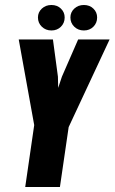

<svg xmlns="http://www.w3.org/2000/svg" viewBox="-20 -749 459 769"><path d="M81 0 117 -248 55 -591H192L212 -442L213 -397L228 -442L293 -591H419L255 -240L220 0ZM186 -627Q163 -627 147.5 -642Q132 -657 132 -679Q132 -700 147.5 -714.5Q163 -729 186 -729Q209 -729 224 -714.5Q239 -700 239 -679Q239 -657 224 -642Q209 -627 186 -627ZM316 -627Q293 -627 277.5 -642Q262 -657 262 -679Q262 -700 277.5 -714.5Q293 -729 316 -729Q339 -729 354 -714.5Q369 -700 369 -679Q369 -657 354 -642Q339 -627 316 -627Z"/></svg>

Font: Alumni Sans Thin ExtraBold
Style: Italic
Weight: 800
Italic angle: -8°
Version: Version 1.016